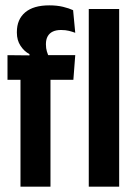

<svg xmlns="http://www.w3.org/2000/svg" viewBox="-20 -697 506 717"><path d="M164 -677Q193 -677 215.5 -671.5Q238 -666 253 -659L261 -574.5Q250.5 -578.5 237.5 -581.8Q224.5 -585 208 -585Q189.5 -585 177 -579Q164.5 -573 158 -561.2Q151.5 -549.5 151.5 -532.5V-531Q151.5 -516.5 155 -505Q158.5 -493.5 164 -482L90 -483V-495Q70.5 -505 56.8 -525.8Q43 -546.5 43 -575V-577.5Q43 -624.5 74 -650.8Q105 -677 164 -677ZM56.5 0V-458.5H168.5V0ZM8 -399V-491L107.5 -490L149.5 -491H261L254 -399ZM311.5 0V-663.5H425V0Z"/></svg>

Font: Anek Tamil Condensed SemiBold
Style: Regular
Weight: 600
Width: 3
Designer: Aadarsh Rajan (Tamil), Yesha Goshar (Latin)
Foundry: Ek Type
Version: Version 1.003